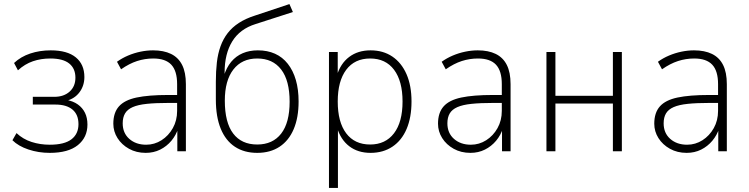

<svg xmlns="http://www.w3.org/2000/svg" viewBox="-20 -742 3673 942"><path d="M224 8Q169 8 119.5 -8.5Q70 -25 41 -54L61 -89Q93 -59 135 -45.5Q177 -32 224 -32Q296 -32 330.5 -58.5Q365 -85 365 -133Q365 -180 335.5 -204.5Q306 -229 252 -229H141V-267H247Q293 -267 321.5 -292.5Q350 -318 350 -361Q350 -406 319.5 -430.5Q289 -455 227 -455Q181 -455 141.5 -441.5Q102 -428 68 -397L49 -433Q82 -464 128.5 -479.5Q175 -495 229 -495Q310 -495 352 -460.5Q394 -426 394 -364Q394 -322 370.5 -290Q347 -258 305 -247V-252Q339 -246 362 -229.5Q385 -213 397 -188.5Q409 -164 409 -131Q409 -68 362 -30Q315 8 224 8Z M695 8Q649 8 613 -12Q577 -32 556.5 -64.5Q536 -97 536 -135Q536 -189 563.5 -220Q591 -251 650 -263.5Q709 -276 805 -276H859V-237H807Q744 -237 700.5 -232.5Q657 -228 631 -216.5Q605 -205 593.5 -185.5Q582 -166 582 -137Q582 -89 614.5 -60.5Q647 -32 697 -32Q738 -32 772.5 -54Q807 -76 828 -113.5Q849 -151 849 -198V-329Q849 -394 820.5 -424.5Q792 -455 732 -455Q691 -455 652.5 -442.5Q614 -430 574 -402L554 -439Q579 -457 608.5 -469.5Q638 -482 669.5 -488.5Q701 -495 731 -495Q783 -495 819 -477.5Q855 -460 873.5 -423.5Q892 -387 892 -329V0H850V-114H855Q844 -79 821 -51.5Q798 -24 766 -8Q734 8 695 8Z M1242 8Q1178 8 1132.5 -22Q1087 -52 1063 -110.5Q1039 -169 1039 -254V-341Q1039 -392 1044 -435.5Q1049 -479 1062 -515Q1075 -551 1097 -579.5Q1119 -608 1152 -629.5Q1185 -651 1232 -666L1400 -722L1417 -683L1234 -624Q1157 -600 1119.5 -539Q1082 -478 1082 -387V-368H1078Q1091 -411 1114.5 -439Q1138 -467 1171 -481Q1204 -495 1245 -495Q1292 -495 1329 -478.5Q1366 -462 1392 -429Q1418 -396 1431.5 -349.5Q1445 -303 1445 -244Q1445 -165 1421 -108.5Q1397 -52 1351.5 -22Q1306 8 1242 8ZM1242 -33Q1318 -33 1359.5 -86.5Q1401 -140 1401 -243Q1401 -347 1359.5 -401Q1318 -455 1242 -455Q1167 -455 1125 -401Q1083 -347 1083 -248Q1083 -141 1124 -87Q1165 -33 1242 -33Z M1594 180V-487H1637V-369H1632Q1650 -430 1693 -462.5Q1736 -495 1798 -495Q1860 -495 1905 -464.5Q1950 -434 1974.5 -378Q1999 -322 1999 -244Q1999 -166 1975 -109.5Q1951 -53 1905.5 -22.5Q1860 8 1798 8Q1736 8 1693.5 -24.5Q1651 -57 1633 -118H1638V180ZM1796 -33Q1871 -33 1913 -88Q1955 -143 1955 -244Q1955 -344 1913.5 -399.5Q1872 -455 1796 -455Q1720 -455 1678.5 -399.5Q1637 -344 1637 -244Q1637 -143 1678.5 -88Q1720 -33 1796 -33Z M2288 8Q2242 8 2206 -12Q2170 -32 2149.5 -64.5Q2129 -97 2129 -135Q2129 -189 2156.5 -220Q2184 -251 2243 -263.5Q2302 -276 2398 -276H2452V-237H2400Q2337 -237 2293.5 -232.5Q2250 -228 2224 -216.5Q2198 -205 2186.5 -185.5Q2175 -166 2175 -137Q2175 -89 2207.5 -60.5Q2240 -32 2290 -32Q2331 -32 2365.5 -54Q2400 -76 2421 -113.5Q2442 -151 2442 -198V-329Q2442 -394 2413.5 -424.5Q2385 -455 2325 -455Q2284 -455 2245.5 -442.5Q2207 -430 2167 -402L2147 -439Q2172 -457 2201.5 -469.5Q2231 -482 2262.5 -488.5Q2294 -495 2324 -495Q2376 -495 2412 -477.5Q2448 -460 2466.5 -423.5Q2485 -387 2485 -329V0H2443V-114H2448Q2437 -79 2414 -51.5Q2391 -24 2359 -8Q2327 8 2288 8Z M2661 0V-487H2705V-272H2987V-487H3031V0H2987V-234H2705V0Z M3349 8Q3303 8 3267 -12Q3231 -32 3210.5 -64.5Q3190 -97 3190 -135Q3190 -189 3217.5 -220Q3245 -251 3304 -263.5Q3363 -276 3459 -276H3513V-237H3461Q3398 -237 3354.5 -232.5Q3311 -228 3285 -216.5Q3259 -205 3247.5 -185.5Q3236 -166 3236 -137Q3236 -89 3268.5 -60.5Q3301 -32 3351 -32Q3392 -32 3426.5 -54Q3461 -76 3482 -113.5Q3503 -151 3503 -198V-329Q3503 -394 3474.5 -424.5Q3446 -455 3386 -455Q3345 -455 3306.5 -442.5Q3268 -430 3228 -402L3208 -439Q3233 -457 3262.5 -469.5Q3292 -482 3323.5 -488.5Q3355 -495 3385 -495Q3437 -495 3473 -477.5Q3509 -460 3527.5 -423.5Q3546 -387 3546 -329V0H3504V-114H3509Q3498 -79 3475 -51.5Q3452 -24 3420 -8Q3388 8 3349 8Z"/></svg>

Font: Nunito Sans 10pt SemiCondensed ExtraLight
Style: Regular
Weight: 250
Width: 4
Designer: Vernon Adams
Foundry: Vernon Adams
Version: Version 3.101;gftools[0.9.27]